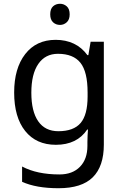

<svg xmlns="http://www.w3.org/2000/svg" viewBox="-20 -757 655 1017"><path d="M275 -546Q328 -546 370.5 -526Q413 -506 443 -465H448L460 -536H530V9Q530 124 471.5 182Q413 240 290 240Q172 240 97 206V125Q176 167 295 167Q364 167 403.5 126.5Q443 86 443 16V-5Q443 -17 444 -39.5Q445 -62 446 -71H442Q388 10 276 10Q172 10 113.5 -63Q55 -136 55 -267Q55 -395 113.5 -470.5Q172 -546 275 -546ZM287 -472Q220 -472 183 -418.5Q146 -365 146 -266Q146 -167 182.5 -114.5Q219 -62 289 -62Q370 -62 407 -105.5Q444 -149 444 -246V-267Q444 -377 406 -424.5Q368 -472 287 -472ZM298 -737Q318 -737 333.5 -723.5Q349 -710 349 -681Q349 -653 333.5 -639Q318 -625 298 -625Q276 -625 261 -639Q246 -653 246 -681Q246 -710 261 -723.5Q276 -737 298 -737Z"/></svg>

Font: Noto Sans Zanabazar Square
Style: Regular
Weight: 400
Version: Version 2.005; ttfautohint (v1.8.4.7-5d5b)